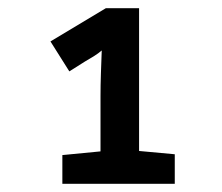

<svg xmlns="http://www.w3.org/2000/svg" viewBox="-20 -863 540 468"><path d="M406 -415V-487L319 -495V-843H238L103 -762L149 -689L187 -713Q196 -718 208 -725.5Q220 -733 228 -740Q227 -714 226 -684.5Q225 -655 225 -629V-494L132 -485V-415Z"/></svg>

Font: Noto Sans Mono UI Condensed ExtraBold
Style: Regular
Weight: 800
Width: 3
Designer: Monotype Design team
Foundry: Monotype Imaging Inc.
Version: 1.000